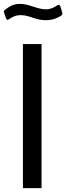

<svg xmlns="http://www.w3.org/2000/svg" viewBox="-23 -969 342 989"><path d="M290 -887C298 -893 300 -897 298 -903L288 -936C285 -945 279 -946 271 -941C254 -930 238 -921 213 -921C168 -921 129 -949 79 -949C44 -949 23 -934 2 -918C-4 -912 -4 -909 -2 -903L8 -875C12 -865 15 -865 23 -870C40 -880 54 -891 84 -891C130 -891 158 -865 213 -865C250 -865 274 -877 290 -887ZM95 -742V0H191V-742Z"/></svg>

Font: 18Franklin
Style: Regular
Weight: 400
Designer: Pablo Impallari, Rodrigo Fuenzalida (Modified by Dan O. Williams)
Version: Version 0.025;PS 000.025;hotconv 1.0.88;makeotf.lib2.5.64775